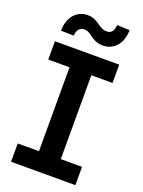

<svg xmlns="http://www.w3.org/2000/svg" viewBox="-171 -1012 810 1089"><g transform="rotate(20 234.0 -467.0)"><path d="M427.9 0H39.8V-110.4H168V-616.8H39.8V-727.3H427.9V-616.8H299.7V-110.4H427.9ZM129.6 -793.7 51.8 -795.5Q51.8 -828.8 61.3 -854.2Q70.7 -879.6 86.3 -896.5Q101.9 -913.4 122.3 -921.9Q142.8 -930.4 165.1 -930.4Q177.6 -930.4 188 -928.1Q198.5 -925.8 207.7 -921.7Q217 -917.6 225.1 -912.6Q233.3 -907.7 240.8 -902.3Q241.5 -902.3 241.8 -902Q241.8 -901.6 242.2 -901.3Q255 -892 267.6 -886Q280.2 -880 295.5 -880Q317.8 -880 328.7 -895.4Q339.5 -910.9 339.8 -934.3L416.2 -931.1Q414.8 -867.5 382.8 -832.4Q351.2 -797.6 302.9 -797.2Q289.1 -797.2 277.7 -799.7Q266.3 -802.2 256.7 -806.3Q247.2 -810.4 239.2 -815.5Q231.2 -820.7 224.1 -826Q212.7 -835.6 200.6 -841.6Q188.6 -847.7 172.6 -847.7Q154.5 -847.7 142 -833.5Q129.6 -819.2 129.6 -793.7Z"/></g></svg>

Font: Linik Sans SemiBold
Style: Regular
Weight: 600
Designer: Fonts by Rasmus Andersson / Changes by Cristiano Sobral with parts from Marc Monis
Foundry: rsms
Version: Version 3.020; ttfautohint (v1.6)